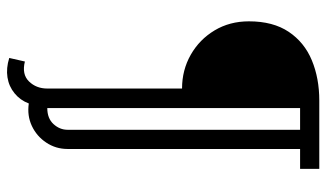

<svg xmlns="http://www.w3.org/2000/svg" viewBox="-209 -549 918 540"><g transform="rotate(90 250.0 -279.0)"><path d="M153 110Q189 119 209 98.5Q229 78 229 47V-332Q177 -332 134 -356.5Q91 -381 65.5 -423.5Q40 -466 40 -520Q40 -588 69.5 -632Q99 -676 149.5 -697Q200 -718 263 -718H455V-664H399V-10Q399 23 381 50Q363 77 334 90.5Q305 104 271 99Q262 123 242.5 139Q223 155 197.5 159Q172 163 143 154ZM284 -664V47Q313 47 329 29.5Q345 12 345 -10V-664Z"/></g></svg>

Font: Rosario Light Light
Style: Regular
Weight: 300
Version: Version 1.101; ttfautohint (v1.8.1.43-b0c9)